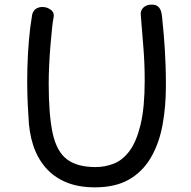

<svg xmlns="http://www.w3.org/2000/svg" viewBox="-20 -796 820 824"><path d="M118 -733Q122 -750 134 -758Q146 -766 162 -766Q182 -766 198 -754Q214 -742 210 -721Q207 -708 203.5 -675.5Q200 -643 196.5 -601Q193 -559 191 -516Q189 -473 189 -438Q189 -303 206 -224.5Q223 -146 267 -112.5Q311 -79 390 -79Q431 -79 469 -94Q507 -109 536.5 -149Q566 -189 583.5 -262Q601 -335 601 -451Q601 -527 595 -597Q589 -667 584 -734Q583 -752 596 -764Q609 -776 628 -776Q649 -777 659 -767.5Q669 -758 672.5 -742.5Q676 -727 677 -708Q680 -679 682.5 -650.5Q685 -622 687 -590Q689 -558 690.5 -518.5Q692 -479 692 -427Q692 -338 677.5 -259.5Q663 -181 628 -120.5Q593 -60 534.5 -26Q476 8 387 8Q316 8 263.5 -14Q211 -36 175.5 -77Q140 -118 122 -174Q104 -230 102 -299Q99 -338 97.5 -391Q96 -444 97.5 -503Q99 -562 104 -621.5Q109 -681 118 -733Z"/></svg>

Font: Playpen Sans Deva
Style: Regular
Weight: 400
Designer: Pooja Saxena, Gunjan Panchal, Laura Meseguer, Veronika Burian, José Scaglione
Foundry: TypeTogether
Version: Version 2.000